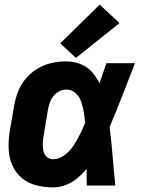

<svg xmlns="http://www.w3.org/2000/svg" viewBox="-20 -804 616 832"><path d="M210 8Q237 8 264 -2Q291 -12 313.5 -30.5Q336 -49 355 -72Q355 -36 356 0H480Q473 -64 468 -127.5Q463 -191 455 -254Q484 -322 511 -391.5Q538 -461 565 -530H441Q426 -486 411 -443Q398 -470 378 -492.5Q358 -515 328.5 -526.5Q299 -538 267 -538Q235 -538 203.5 -531Q172 -524 142.5 -506.5Q113 -489 91 -462.5Q69 -436 57.5 -405.5Q46 -375 41 -344L22 -234Q16 -196 17.5 -158.5Q19 -121 33 -88.5Q47 -56 74 -33Q101 -10 137 -1Q173 8 210 8ZM210 -114Q194 -114 182.5 -124.5Q171 -135 168 -150.5Q165 -166 165.5 -182Q166 -198 169 -214L187 -324Q190 -345 198.5 -366Q207 -387 226 -401.5Q245 -416 267 -416Q291 -416 308 -400Q325 -384 332 -362.5Q339 -341 343 -318Q347 -295 349 -272Q339 -247 326.5 -222Q314 -197 299 -173.5Q284 -150 260 -132Q236 -114 210 -114ZM309 -553 498 -704 412 -784 241 -616Z"/></svg>

Font: Iosevka Sparkle Heavy Oblique
Style: Regular
Weight: 900
Italic angle: -9°
Designer: Belleve Invis
Foundry: Belleve Invis
Version: Version 4.5.0; ttfautohint (v1.8.3)